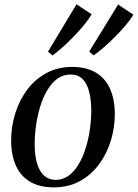

<svg xmlns="http://www.w3.org/2000/svg" viewBox="-20 -840 626 872"><path d="M307 -536Q371.5 -536 414.5 -510.8Q457.5 -485.5 479.2 -438Q501 -390.5 501.5 -323Q501.5 -259.5 482.8 -199.5Q464 -139.5 428.5 -92Q393 -44.5 341.5 -16.8Q290 11 224.5 11Q160.5 11 117.2 -14.2Q74 -39.5 52.5 -87.2Q31 -135 30.5 -200.5Q30.5 -265.5 49.5 -325.8Q68.5 -386 104.2 -433.5Q140 -481 191.5 -508.5Q243 -536 307 -536ZM300 -501.5Q266.5 -501.5 240.2 -482.2Q214 -463 194.5 -430Q175 -397 162.5 -356Q150 -315 143.8 -271Q137.5 -227 137.5 -186Q137.5 -131.5 149 -95.2Q160.5 -59 181.8 -41Q203 -23 233 -23Q266 -23 292.2 -42.5Q318.5 -62 337.8 -94.8Q357 -127.5 369.5 -168.2Q382 -209 388.2 -252.5Q394.5 -296 394.5 -336.5Q394.5 -385.5 385.2 -422.5Q376 -459.5 355.5 -480.5Q335 -501.5 300 -501.5ZM218 -588 198 -605.5 327.5 -820.5 396 -775Q386 -757.5 370.5 -737.5Q355 -717.5 336 -696.8Q317 -676 296.5 -655.8Q276 -635.5 256 -618.2Q236 -601 218 -588ZM405.5 -588.5 385 -605.5 516.5 -819.5 585.5 -773.5Q573 -751.5 551.5 -726Q530 -700.5 504.2 -674.5Q478.5 -648.5 452.5 -626Q426.5 -603.5 405.5 -588.5Z"/></svg>

Font: Merriweather 96pt
Style: Italic
Weight: 400
Italic angle: -7.8°
Version: Version 2.101